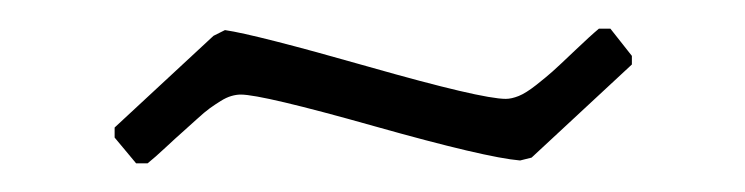

<svg xmlns="http://www.w3.org/2000/svg" viewBox="-20 -333 520 134"><path d="M148 -267Q145 -267 141.5 -266Q138 -265 134 -262.5Q130 -260 126.5 -257.5Q123 -255 117 -249.5Q111 -244 107 -240.5Q103 -237 95.5 -230Q88 -223 83 -219H75L60 -237V-244L129 -308L137 -312Q158 -309 237 -286.5Q316 -264 333 -264Q337 -264 342 -266Q347 -268 354 -273.5Q361 -279 365.5 -283Q370 -287 381 -297.5Q392 -308 398 -313H406L421 -294V-288L351 -223L343 -221Q319 -223 241 -245Q163 -267 148 -267Z"/></svg>

Font: Alegreya Sans Light
Style: Regular
Weight: 300
Designer: Juan Pablo del Peral
Foundry: Huerta Tipografica
Version: Version 2.007